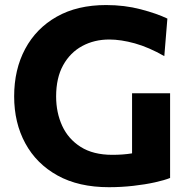

<svg xmlns="http://www.w3.org/2000/svg" viewBox="-20 -748 769 780"><path d="M422.5 12.5Q299.5 12.5 213.8 -35Q128 -82.5 82.8 -165.8Q37.5 -249 37.5 -356.5Q37.5 -465.5 82.2 -549.2Q127 -633 210.5 -680.2Q294 -727.5 411 -727.5Q486 -727.5 551.8 -710.2Q617.5 -693 660 -672.5L647.5 -520Q584.5 -556 527.8 -571.8Q471 -587.5 424 -587.5Q363 -587.5 314 -561Q265 -534.5 236.5 -483Q208 -431.5 208 -356Q208 -291 232.5 -237.2Q257 -183.5 307.8 -151.2Q358.5 -119 436.5 -119Q480 -119 516.5 -125V-369H671V-25Q648.5 -16 609.2 -7.2Q570 1.5 521.2 7Q472.5 12.5 422.5 12.5Z"/></svg>

Font: Commissioner
Style: Bold
Weight: 700
Designer: Kostas Bartsokas
Foundry: Kostas Bartsokas
Version: Version 1.000; ttfautohint (v1.8.3)